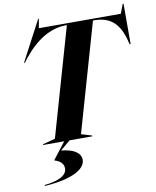

<svg xmlns="http://www.w3.org/2000/svg" viewBox="-106 -850 960 1181"><g transform="rotate(-10 374.0 -260.0)"><path d="M82 -518H88L105 -541C189 -646 278 -700 377 -701H382L188 -25L111 -5L110 0H242L162 103V106C193 114 218 133 218 165C218 214 151 237 77 244V250C249 239 334 190 334 131C334 86 285 59 214 53L215 51L275 0H417V-5L351 -25L545 -701H551C659 -701 709 -644 736 -541L742 -518H748V-770H743L721 -712H209L219 -770H215Z"/></g></svg>

Font: Nyght Serif Bold Italic
Style: Regular
Weight: 700
Italic angle: -16°
Designer: Maksym Kobuzan
Version: Version 0.410;Glyphs 3.1.2 (3151)